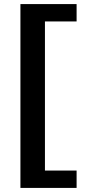

<svg xmlns="http://www.w3.org/2000/svg" viewBox="-20 -820 416 940"><path d="M355 -800V-715H200V15H355V100H80V-800Z"/></svg>

Font: Pathway Extreme 72pt SemiBold
Style: Regular
Weight: 600
Designer: Eduardo Rodriguez Tunni
Foundry: Eduardo Rodriguez Tunni
Version: Version 1.001;gftools[0.9.26]